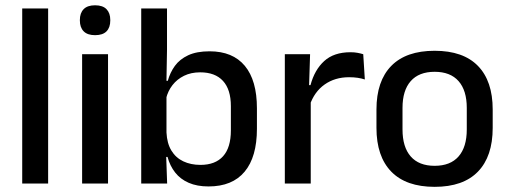

<svg xmlns="http://www.w3.org/2000/svg" viewBox="-20 -694 1926 726"><path d="M64 0V-662H162V0Z M290.5 0V-489H388.5V0ZM339.5 -561Q310.5 -561 296.2 -575.8Q282 -590.5 282 -616.5V-618.5Q282 -644.5 296.2 -659.2Q310.5 -674 339.5 -674Q368.5 -674 382.8 -659.2Q397 -644.5 397 -618.5V-616.5Q397 -590 382.8 -575.5Q368.5 -561 339.5 -561Z M768.5 11Q725 11 693.5 -2.8Q662 -16.5 642.2 -41.8Q622.5 -67 613.5 -100.5H581L609.5 -193Q611.5 -152 628 -124.8Q644.5 -97.5 673 -84Q701.5 -70.5 738 -70.5Q794 -70.5 823.5 -103.2Q853 -136 853 -201V-292.5Q853 -355.5 823.2 -388Q793.5 -420.5 737 -420.5Q702.5 -420.5 676 -407.5Q649.5 -394.5 632.2 -372.2Q615 -350 608 -321.5L586.5 -388.5H614.5Q623 -419.5 641.2 -444.8Q659.5 -470 691.5 -485Q723.5 -500 772.5 -500Q860 -500 905.8 -445Q951.5 -390 951.5 -284.5V-207Q951.5 -100.5 905 -44.8Q858.5 11 768.5 11ZM514 0V-662H611.5V-506L609 -365.5L609.5 -348.5V-145.5L608 -114.5L612 0Z M1151 -295.5 1130 -372H1154Q1169.5 -430 1206 -463.2Q1242.5 -496.5 1305.5 -496.5Q1320.5 -496.5 1332.2 -494.2Q1344 -492 1353.5 -489L1359.5 -393.5Q1347.5 -397.5 1332.5 -399.8Q1317.5 -402 1300 -402Q1246.5 -402 1207.5 -374.5Q1168.5 -347 1151 -295.5ZM1057 0V-489H1152.5L1148 -346.5L1155 -339.5V0Z M1623.5 12.5Q1515.5 12.5 1459.5 -45Q1403.5 -102.5 1403.5 -210.5V-280Q1403.5 -387.5 1459.5 -444.8Q1515.5 -502 1623.5 -502Q1731.5 -502 1787.2 -444.8Q1843 -387.5 1843 -280V-210.5Q1843 -102.5 1787.2 -45Q1731.5 12.5 1623.5 12.5ZM1623.5 -67Q1683 -67 1714 -102.5Q1745 -138 1745 -204.5V-286Q1745 -352 1714 -387.2Q1683 -422.5 1623.5 -422.5Q1564 -422.5 1533 -387.2Q1502 -352 1502 -286V-204.5Q1502 -138 1533 -102.5Q1564 -67 1623.5 -67Z"/></svg>

Font: Anek Telugu Medium
Style: Regular
Weight: 500
Designer: Omkar Bhoir (Telugu), Yesha Goshar (Latin)
Foundry: Ek Type
Version: Version 1.003